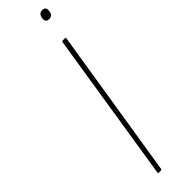

<svg xmlns="http://www.w3.org/2000/svg" viewBox="-279 -790 779 779"><g transform="rotate(-45 110.0 -400.5)"><path d="M71 0Q66 0 67 -5L169 -651Q171 -655 175 -655H186Q192 -655 191 -651L88 -5Q87 0 82 0ZM197 -755Q187 -755 182.5 -760.5Q178 -766 179 -774L180 -782Q182 -791 187.5 -796Q193 -801 203 -801Q212 -801 216.5 -796Q221 -791 220 -782L219 -774Q218 -765 212.5 -760Q207 -755 197 -755Z"/></g></svg>

Font: Sofia Sans Semi Condensed Thin
Style: Italic
Weight: 250
Italic angle: -9°
Version: Version 4.100